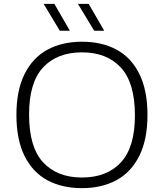

<svg xmlns="http://www.w3.org/2000/svg" viewBox="-20 -965 848 994"><path d="M65 -370Q65 -497.5 107.5 -582.2Q150 -667 226.2 -708Q302.5 -749 404.5 -749Q507.5 -749 583.5 -708Q659.5 -667 701.5 -582.2Q743.5 -497.5 743.5 -370Q743.5 -242.5 701 -157.8Q658.5 -73 582.5 -32Q506.5 9 404.5 9Q301 9 225 -32Q149 -73 107 -157.8Q65 -242.5 65 -370ZM678.5 -367.5Q678.5 -536 605.8 -615Q533 -694 404.5 -694Q276 -694 203.2 -616Q130.5 -538 130.5 -372.5Q130.5 -203.5 203 -124.8Q275.5 -46 404.5 -46Q533 -46 605.8 -124.2Q678.5 -202.5 678.5 -367.5ZM289.5 -806 206 -945H261.5L341.5 -806ZM467.5 -806 383.5 -945H439L519.5 -806Z"/></svg>

Font: Encode Sans Expanded Light
Style: Regular
Weight: 300
Width: 7
Designer: Multiple Designers
Foundry: Impallari Type
Version: Version 2.000